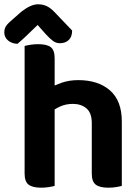

<svg xmlns="http://www.w3.org/2000/svg" viewBox="-45 -864 641 891"><path d="M520.3 -203H380.9V-293Q380.9 -340.4 356 -361.2Q331.1 -381.9 293.3 -381.9Q260.2 -381.9 233.6 -369.6Q207.1 -357.2 188 -341.5L182.9 -454Q206.3 -467.7 240.8 -479.9Q275.4 -492.2 318.1 -492.2Q411 -492.2 465.7 -444.2Q520.3 -396.2 520.3 -300.3ZM69.2 -264H208.6V-1.3Q199.6 1.3 182.7 4.1Q165.8 7 145.9 7Q106.4 7 87.8 -7.1Q69.2 -21.2 69.2 -58.1ZM380.9 -263.7 520.3 -263.3V-1.3Q511.4 1.3 494.3 4.1Q477.2 7 457.6 7Q417.8 7 399.4 -7.1Q380.9 -21.2 380.9 -58.1ZM208.6 -192H69.2V-650.6Q78.2 -653.3 95.3 -656.1Q112.4 -659 132.3 -659Q172.4 -659 190.5 -645.2Q208.6 -631.4 208.6 -593.9ZM129.6 -748.1Q108.4 -727.8 84.5 -704.6Q60.7 -681.4 36.3 -660.7Q10.1 -661.4 -7.5 -676.1Q-25.1 -690.9 -25.1 -713.5Q-25.1 -731.4 -16 -744.4Q-6.8 -757.4 14.7 -775L53.9 -809.5Q97.7 -844.1 131.3 -844.1Q153.9 -844.1 171.8 -835.6Q189.8 -827.1 208.4 -807.5L289.7 -722.4Q289.7 -693.6 274.3 -678.5Q258.8 -663.4 232.6 -663.4Q215.7 -663.4 201 -674Q186.4 -684.6 165.8 -707.2Z"/></svg>

Font: Baloo Tammudu 2
Style: Regular
Weight: 400
Designer: Maithili Shingre, Omkar Shende and Ek Type
Foundry: Ek Type
Version: Version 1.700